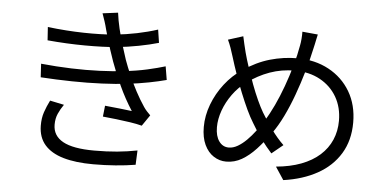

<svg xmlns="http://www.w3.org/2000/svg" viewBox="-55 -905 2110 1061"><g transform="rotate(5 1000.0 -374.5)"><path d="M179.2 -685.4Q283.6 -673 379.3 -671.1Q475 -669.2 551.7 -676Q613.4 -682.3 673.6 -694.6Q733.8 -706.9 787.6 -724.4L798.7 -651.7Q749.6 -637.5 689.2 -625.9Q628.8 -614.3 568.7 -608.1Q492.5 -601.2 392.1 -601.7Q291.8 -602.2 184.1 -612ZM159.7 -480.1Q245.4 -471.5 328.1 -468.8Q410.8 -466.1 485.1 -469.2Q559.5 -472.3 617.4 -479.1Q688.8 -486.7 747.8 -500Q806.8 -513.4 846.7 -525.7L859.1 -451.1Q818.2 -440.1 763 -429.3Q707.8 -418.6 644.8 -411Q583.2 -403.8 503.9 -400.2Q424.6 -396.6 337.5 -398.1Q250.4 -399.6 164.1 -405.2ZM501.5 -698.4Q496 -720.9 488.7 -743.5Q481.5 -766 473.7 -787.2L558.9 -798.1Q564.1 -756.3 574.9 -710.7Q585.7 -665 599.1 -621.6Q612.4 -578.2 624.2 -542.7Q638.2 -503.9 657.1 -460.1Q676 -416.3 699 -373Q722 -329.7 747.9 -291.2Q755.8 -279.5 765.2 -269.1Q774.6 -258.6 785.3 -248.3L743.6 -187.4Q715.6 -194.9 677.7 -200.6Q639.8 -206.3 600.1 -210.9Q560.4 -215.4 525.4 -218.8L532 -279.6Q572 -275.7 615.2 -271.1Q658.3 -266.5 681.8 -263.2Q640.3 -327.6 608.7 -396.8Q577 -466 555.1 -526.8Q543.1 -561 533.5 -590.6Q523.8 -620.2 516.2 -647Q508.5 -673.8 501.5 -698.4ZM305.2 -264.9Q287.2 -239.1 275.3 -212.3Q263.4 -185.5 263.4 -151.7Q263.4 -89.9 319.7 -58.7Q376.1 -27.5 493.7 -27.5Q563.5 -27.5 620.8 -32.9Q678 -38.3 732.2 -48.9L728.7 30.7Q676.7 39.3 618 43.8Q559.2 48.4 495 48.4Q397 48.4 328.7 28.5Q260.4 8.5 224.5 -32.9Q188.6 -74.4 187.8 -138.4Q187.4 -181.2 198.9 -214.6Q210.3 -248 227.1 -281.3Z M1669 -774.1Q1666.3 -762 1663.1 -747.5Q1659.9 -733 1657.2 -719.1Q1654.6 -705.2 1651.8 -695.5Q1638.5 -633.2 1618.9 -565.9Q1599.3 -498.5 1575.3 -432.6Q1551.3 -366.6 1523.6 -309.8Q1495.9 -253 1465.6 -211.1Q1427.8 -158.6 1389.7 -117.5Q1351.5 -76.4 1311.4 -53.4Q1271.2 -30.3 1225.2 -30.3Q1187.7 -30.3 1155.7 -51Q1123.7 -71.6 1104.7 -111.9Q1085.7 -152.2 1085.7 -210.4Q1085.7 -273.3 1109.3 -335.9Q1132.9 -398.5 1174.2 -451.7Q1215.6 -504.9 1268.4 -540.3Q1342.3 -590.8 1417 -612.1Q1491.7 -633.5 1568.2 -633.5Q1666.3 -633.5 1742.8 -592.1Q1819.3 -550.8 1862.8 -477.3Q1906.2 -403.8 1906.2 -306.2Q1906.2 -206.9 1861.5 -133.5Q1816.7 -60.1 1736.4 -15.6Q1656.2 28.9 1548.9 44L1502.2 -26.8Q1580.5 -33.8 1641.2 -56.8Q1701.9 -79.8 1743.2 -116.9Q1784.5 -153.9 1805.7 -202.8Q1826.9 -251.6 1826.9 -309.3Q1826.9 -383.4 1793.8 -440.8Q1760.7 -498.1 1700.5 -531.2Q1640.4 -564.3 1560 -564.3Q1487.1 -564.3 1421.6 -540.9Q1356.1 -517.4 1297.4 -473.9Q1255.5 -443.6 1224 -400Q1192.5 -356.4 1175.3 -308.5Q1158.2 -260.6 1158.2 -215.5Q1158.2 -166.4 1178.7 -137.7Q1199.3 -109 1232.9 -109Q1257.2 -109 1282.1 -123.4Q1307 -137.8 1331.1 -161.8Q1355.2 -185.8 1377.4 -215.3Q1399.5 -244.8 1418.3 -275Q1443.2 -313.9 1467.2 -365.1Q1491.2 -416.2 1512.5 -474.7Q1533.8 -533.3 1550.5 -592.5Q1567.2 -651.7 1576.6 -706.1Q1579.8 -721.1 1581.5 -743.3Q1583.2 -765.4 1582.8 -782.2ZM1259.6 -728.6Q1263.9 -707.9 1269.4 -684.7Q1274.9 -661.4 1280.3 -640.2Q1289.9 -603.8 1304.8 -559Q1319.7 -514.3 1336.6 -468.9Q1353.5 -423.6 1371.3 -384.5Q1389.2 -345.4 1404.8 -318.6Q1430.8 -275.1 1464 -229Q1497.2 -182.8 1533 -148.6L1470.4 -97.3Q1440.2 -130.9 1412 -169Q1383.8 -207.1 1355.7 -255.6Q1337.4 -284.9 1317.9 -326.3Q1298.5 -367.7 1279.1 -416Q1259.6 -464.3 1242 -514.6Q1224.3 -565 1210.2 -611.5Q1203 -635.7 1194.6 -659.3Q1186.1 -683 1176.8 -702.4Z"/></g></svg>

Font: Noto Sans TC Thin
Style: Regular
Weight: 100
Designer: Ryoko NISHIZUKA 西塚涼子 (kana, bopomofo & ideographs); Paul D. Hunt (Latin, Greek & Cyrillic); Sandoll Communications 산돌커뮤니
Foundry: Adobe
Version: Version 2.004-H2;hotconv 1.0.118;makeotfexe 2.5.65603